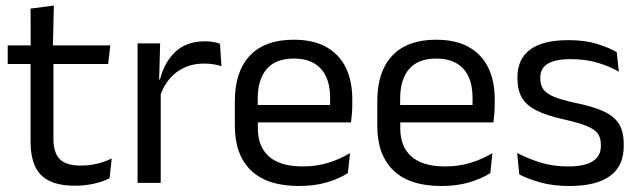

<svg xmlns="http://www.w3.org/2000/svg" viewBox="-20 -640 2236 672"><path d="M243.5 10Q187 10 152.5 -7Q118 -24 102.5 -58.5Q87 -93 87 -144.5V-452.5H167V-154Q167 -106 189 -83.2Q211 -60.5 263 -60.5Q292.5 -60.5 319.8 -67Q347 -73.5 371 -85.5L363.5 -16Q340 -4 308.5 3Q277 10 243.5 10ZM7 -416V-481H366L358.5 -416ZM87.5 -473 87 -610 168.5 -620.5 165 -473Z M538.5 -298.5 520 -361 540 -362Q556 -424 595 -459.8Q634 -495.5 698.5 -495.5Q714.5 -495.5 727.2 -493Q740 -490.5 750 -487L755 -408.5Q742.5 -412.5 727.2 -415Q712 -417.5 693.5 -417.5Q638.5 -417.5 597.8 -387Q557 -356.5 538.5 -298.5ZM461.5 0V-488H540.5L536.5 -344L542.5 -338V0Z M1026.5 11Q915 11 858.5 -43.5Q802 -98 802 -199.5V-286.5Q802 -389.5 854.5 -445.2Q907 -501 1008 -501Q1076 -501 1121.5 -475.8Q1167 -450.5 1190 -404Q1213 -357.5 1213 -293V-275Q1213 -259 1211.8 -243Q1210.5 -227 1208.5 -211.5H1134Q1135 -235.5 1135.2 -257Q1135.5 -278.5 1135.5 -296.5Q1135.5 -341 1121.2 -371.8Q1107 -402.5 1078.8 -418.8Q1050.5 -435 1008 -435Q945 -435 913.5 -398.5Q882 -362 882 -294V-247.5L882.5 -237.5V-191Q882.5 -160.5 891.5 -136Q900.5 -111.5 919.8 -93.8Q939 -76 968.8 -66.8Q998.5 -57.5 1039.5 -57.5Q1087 -57.5 1128 -70Q1169 -82.5 1205 -104L1197.5 -34Q1165 -13.5 1122 -1.2Q1079 11 1026.5 11ZM844.5 -211.5V-272.5H1191.5V-211.5Z M1525 11Q1413.5 11 1357 -43.5Q1300.5 -98 1300.5 -199.5V-286.5Q1300.5 -389.5 1353 -445.2Q1405.5 -501 1506.5 -501Q1574.5 -501 1620 -475.8Q1665.5 -450.5 1688.5 -404Q1711.5 -357.5 1711.5 -293V-275Q1711.5 -259 1710.2 -243Q1709 -227 1707 -211.5H1632.5Q1633.5 -235.5 1633.8 -257Q1634 -278.5 1634 -296.5Q1634 -341 1619.8 -371.8Q1605.5 -402.5 1577.2 -418.8Q1549 -435 1506.5 -435Q1443.5 -435 1412 -398.5Q1380.5 -362 1380.5 -294V-247.5L1381 -237.5V-191Q1381 -160.5 1390 -136Q1399 -111.5 1418.2 -93.8Q1437.5 -76 1467.2 -66.8Q1497 -57.5 1538 -57.5Q1585.5 -57.5 1626.5 -70Q1667.5 -82.5 1703.5 -104L1696 -34Q1663.5 -13.5 1620.5 -1.2Q1577.5 11 1525 11ZM1343 -211.5V-272.5H1690V-211.5Z M1973.5 11Q1914.5 11 1870.5 -1.8Q1826.5 -14.5 1797.5 -29.5L1790 -104.5Q1826.5 -85.5 1870.2 -71.5Q1914 -57.5 1969.5 -57.5Q2026 -57.5 2054.5 -75.5Q2083 -93.5 2083 -129V-134.5Q2083 -157.5 2072.2 -172.5Q2061.5 -187.5 2033.5 -199Q2005.5 -210.5 1954 -222Q1892.5 -235.5 1857 -253.8Q1821.5 -272 1806.2 -299Q1791 -326 1791 -365V-369.5Q1791 -433.5 1835.5 -466.5Q1880 -499.5 1969.5 -499.5Q2027 -499.5 2069.2 -486.5Q2111.5 -473.5 2138.5 -457.5L2146 -389Q2113.5 -408 2071.5 -420.5Q2029.5 -433 1977 -433Q1939 -433 1915.5 -425.2Q1892 -417.5 1881.5 -403.2Q1871 -389 1871 -369V-365Q1871 -343 1881.5 -327.8Q1892 -312.5 1919.2 -301.2Q1946.5 -290 1995 -279.5Q2057.5 -267 2094.2 -249.5Q2131 -232 2147 -205.2Q2163 -178.5 2163 -136.5V-128Q2163 -59 2115 -24Q2067 11 1973.5 11Z"/></svg>

Font: Anek Gurmukhi
Style: Regular
Weight: 400
Designer: Sarang Kulkarni (Gurmukhi), Yesha Goshar (Latin)
Foundry: Ek Type
Version: Version 1.003